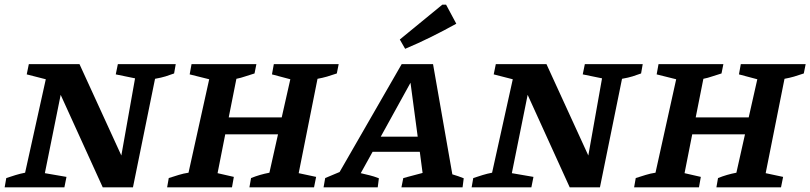

<svg xmlns="http://www.w3.org/2000/svg" viewBox="-27 -806 3486 826"><path d="M480 -530H729L722 -490Q703 -483 685.5 -477.5Q668 -472 640 -467L545 0H415L234 -398L166 -61L259 -45L250 0H-7L0 -40Q21 -47 40.5 -53Q60 -59 81 -63L170 -465L88 -486L97 -530H315L495 -137L554 -469L471 -486Z M692 0 699 -40Q721 -47 742 -53.5Q763 -60 784 -63L873 -465L789 -486L797 -530H1076L1068 -490Q1044 -483 1027 -477Q1010 -471 990 -467L957 -301H1185L1222 -465L1143 -486L1151 -530H1430L1422 -490Q1399 -482 1380 -476.5Q1361 -471 1339 -467L1258 -61L1333 -45L1324 0H1046L1053 -40Q1073 -48 1092 -53.5Q1111 -59 1132 -63L1169 -228H942L909 -61L979 -45L971 0Z M1919 -56Q1946 -48 1968 -39L1963 0H1700L1708 -40L1791 -62L1779 -153H1576L1525 -61Q1545 -56 1562.5 -52Q1580 -48 1603 -39L1598 0H1365L1372 -40L1434 -66L1701 -530H1836ZM1611 -218H1770L1739 -450ZM1716 -596 1693 -636 1876 -786H1892L1936 -704Q1882 -674 1827.5 -647Q1773 -620 1716 -596Z M2489 -530H2738L2731 -490Q2712 -483 2694.5 -477.5Q2677 -472 2649 -467L2554 0H2424L2243 -398L2175 -61L2268 -45L2259 0H2002L2009 -40Q2030 -47 2049.5 -53Q2069 -59 2090 -63L2179 -465L2097 -486L2106 -530H2324L2504 -137L2563 -469L2480 -486Z M2701 0 2708 -40Q2730 -47 2751 -53.5Q2772 -60 2793 -63L2882 -465L2798 -486L2806 -530H3085L3077 -490Q3053 -483 3036 -477Q3019 -471 2999 -467L2966 -301H3194L3231 -465L3152 -486L3160 -530H3439L3431 -490Q3408 -482 3389 -476.5Q3370 -471 3348 -467L3267 -61L3342 -45L3333 0H3055L3062 -40Q3082 -48 3101 -53.5Q3120 -59 3141 -63L3178 -228H2951L2918 -61L2988 -45L2980 0Z"/></svg>

Font: Piazzolla SC SemiBold
Style: Italic
Weight: 600
Italic angle: -11.3°
Designer: Juan Pablo del Peral
Foundry: Huerta Tipografica
Version: Version 1.330